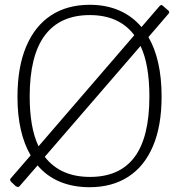

<svg xmlns="http://www.w3.org/2000/svg" viewBox="-20 -772 748 802"><path d="M684 -727Q689 -722 685 -716L600 -617Q627 -571 641 -508.5Q655 -446 655 -369Q655 -246 619 -161.5Q583 -77 515.5 -33.5Q448 10 354 10Q285 10 230 -13Q175 -36 137 -81L64 3Q60 9 55.5 9Q51 9 45 5L28 -11Q19 -20 24 -26L108 -123Q81 -169 67 -230Q53 -291 53 -367Q53 -492 89.5 -578Q126 -664 193.5 -708Q261 -752 355 -752Q423 -752 477.5 -728.5Q532 -705 571 -659L646 -746Q653 -754 659 -749L684 -727ZM104 -369Q104 -305 113 -253Q122 -201 141 -161L541 -625Q478 -709 355 -709Q231 -709 167.5 -624.5Q104 -540 104 -369ZM604 -369Q604 -434 595 -487Q586 -540 567 -580L167 -117Q232 -33 356 -33Q480 -33 542 -116Q604 -199 604 -369Z"/></svg>

Font: Libre Franklin Thin Thin
Style: Regular
Weight: 250
Version: Version 3.000